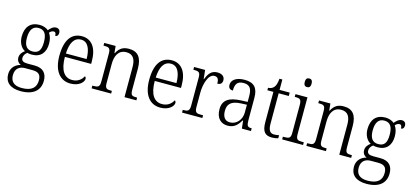

<svg xmlns="http://www.w3.org/2000/svg" viewBox="-75 -1346 4702 2182"><g transform="rotate(15 2276.0 -254.5)"><path d="M216 240C368 240 442 169 442 59C442 -26 399 -83 296 -83H211C164 -83 139 -96 139 -130C139 -164 158 -185 179 -201C190 -196 218 -194 233 -194C338 -194 390 -263 390 -364C390 -422 375 -459 356 -486C373 -503 386 -513 406 -513C427 -513 434 -496 434 -469C459 -469 470 -488 470 -514C470 -540 454 -563 421 -563C382 -563 353 -529 336 -509C315 -528 277 -544 233 -544C124 -544 68 -476 68 -364C68 -298 96 -238 147 -212C118 -192 93 -162 93 -123C93 -82 117 -59 142 -48C87 -36 30 8 30 89C30 183 92 240 216 240ZM230 -231C164 -231 129 -273 129 -364C129 -462 165 -507 229 -507C297 -507 329 -464 329 -365C329 -270 298 -231 230 -231ZM218 202C117 202 85 150 85 86C85 4 138 -26 198 -26H284C353 -26 386 -2 386 68C386 148 342 202 218 202Z M740 10C843 10 894 -49 894 -86C894 -100 887 -109 879 -113C858 -71 815 -34 749 -34C657 -34 603 -108 602 -267H911V-299C911 -456 844 -544 731 -544C608 -544 538 -451 538 -263C538 -89 614 10 740 10ZM847 -307H603C609 -431 648 -504 731 -504C811 -504 846 -425 847 -307Z M988 0H1218V-32H1210C1157 -32 1137 -38 1137 -102V-326C1137 -421 1171 -499 1266 -499C1346 -499 1375 -443 1375 -354V0H1515V-32H1508C1455 -32 1438 -39 1438 -105V-354C1438 -485 1386 -544 1284 -544C1219 -544 1174 -522 1139 -454H1135L1127 -536H993V-504H1004C1054 -504 1075 -497 1075 -433V-105C1075 -39 1054 -32 1000 -32H988Z M1797 10C1900 10 1951 -49 1951 -86C1951 -100 1944 -109 1936 -113C1915 -71 1872 -34 1806 -34C1714 -34 1660 -108 1659 -267H1968V-299C1968 -456 1901 -544 1788 -544C1665 -544 1595 -451 1595 -263C1595 -89 1671 10 1797 10ZM1904 -307H1660C1666 -431 1705 -504 1788 -504C1868 -504 1903 -425 1904 -307Z M2052 0H2291V-32H2266C2216 -32 2194 -38 2194 -103V-275C2194 -373 2230 -498 2300 -498C2340 -498 2354 -474 2354 -421C2395 -421 2411 -444 2411 -475C2411 -517 2381 -545 2323 -545C2247 -545 2217 -489 2194 -431H2191L2180 -536H2050V-504H2057C2111 -504 2132 -497 2132 -433V-106C2132 -39 2110 -32 2060 -32H2052Z M2590 10C2672 10 2709 -40 2741 -92H2746L2756 0H2863V-32H2859C2815 -32 2803 -46 2803 -111V-375C2803 -493 2753 -544 2644 -544C2547 -544 2491 -503 2491 -445C2491 -408 2510 -391 2545 -391C2545 -462 2565 -506 2642 -506C2725 -506 2741 -454 2741 -372V-310L2664 -307C2521 -301 2453 -254 2453 -148C2453 -40 2512 10 2590 10ZM2605 -33C2544 -33 2517 -79 2517 -145C2517 -224 2556 -269 2674 -274L2741 -277V-185C2741 -103 2685 -33 2605 -33Z M3112 10C3138 10 3166 5 3184 -1V-37C3164 -33 3148 -30 3126 -30C3079 -30 3056 -60 3056 -139V-496H3175V-536H3056V-658H3022C3017 -603 3007 -573 2989 -553C2973 -535 2949 -526 2923 -525V-496H2994V-143C2994 -29 3029 10 3112 10Z M3349 -647C3372 -647 3389 -659 3389 -698C3389 -737 3372 -749 3349 -749C3326 -749 3309 -737 3309 -698C3309 -659 3326 -647 3349 -647ZM3230 0H3476V-32H3458C3404 -32 3384 -39 3384 -105V-536H3243V-504H3252C3302 -504 3322 -496 3322 -431V-103C3322 -39 3302 -32 3248 -32H3230Z M3515 0H3745V-32H3737C3684 -32 3664 -38 3664 -102V-326C3664 -421 3698 -499 3793 -499C3873 -499 3902 -443 3902 -354V0H4042V-32H4035C3982 -32 3965 -39 3965 -105V-354C3965 -485 3913 -544 3811 -544C3746 -544 3701 -522 3666 -454H3662L3654 -536H3520V-504H3531C3581 -504 3602 -497 3602 -433V-105C3602 -39 3581 -32 3527 -32H3515Z M4284 240C4436 240 4510 169 4510 59C4510 -26 4467 -83 4364 -83H4279C4232 -83 4207 -96 4207 -130C4207 -164 4226 -185 4247 -201C4258 -196 4286 -194 4301 -194C4406 -194 4458 -263 4458 -364C4458 -422 4443 -459 4424 -486C4441 -503 4454 -513 4474 -513C4495 -513 4502 -496 4502 -469C4527 -469 4538 -488 4538 -514C4538 -540 4522 -563 4489 -563C4450 -563 4421 -529 4404 -509C4383 -528 4345 -544 4301 -544C4192 -544 4136 -476 4136 -364C4136 -298 4164 -238 4215 -212C4186 -192 4161 -162 4161 -123C4161 -82 4185 -59 4210 -48C4155 -36 4098 8 4098 89C4098 183 4160 240 4284 240ZM4298 -231C4232 -231 4197 -273 4197 -364C4197 -462 4233 -507 4297 -507C4365 -507 4397 -464 4397 -365C4397 -270 4366 -231 4298 -231ZM4286 202C4185 202 4153 150 4153 86C4153 4 4206 -26 4266 -26H4352C4421 -26 4454 -2 4454 68C4454 148 4410 202 4286 202Z"/></g></svg>

Font: Noto Serif Thai SemiCondensed Light
Style: Regular
Weight: 300
Width: 4
Designer: Monotype Design Team
Foundry: Monotype Imaging Inc.
Version: Version 2.002